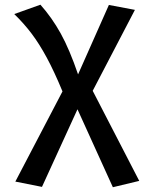

<svg xmlns="http://www.w3.org/2000/svg" viewBox="-20 -575 655 821"><path d="M376.4 -186.7 575.4 198.5 462.6 225.6 311.3 -107.7 159.5 224.1 45.6 201.5 247.2 -184.1Q211.8 -269.7 179.7 -329Q147.7 -388.2 115.1 -431.3Q82.6 -474.4 41 -514.9L152.8 -554.9Q201.5 -500.5 239.5 -432.1Q277.4 -363.6 313.8 -256.9L445.6 -553.8L556.9 -532.8Z"/></svg>

Font: Fira Code Fixed Medium
Style: Regular
Weight: 500
Monospace: yes
Designer: Carrois Corporate, Edenspiekermann AG, Nikita Prokopov
Foundry: Carrois Corporate, Edenspiekermann AG, Nikita Prokopov
Version: Version 5.002